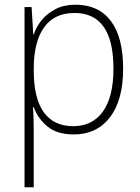

<svg xmlns="http://www.w3.org/2000/svg" viewBox="-20 -560 595 814"><path d="M300 -540Q398 -540 450 -471Q502 -402 502 -269Q502 -135 446 -62.5Q390 10 293 10Q222 10 181 -24Q140 -58 123 -106H120Q122 -76 122.5 -44.5Q123 -13 123 16V234H84V-530H114L121 -414H123Q134 -447 157.5 -475.5Q181 -504 216.5 -522Q252 -540 300 -540ZM296 -505Q210 -505 166.5 -443.5Q123 -382 123 -269V-263Q123 -142 166 -83.5Q209 -25 290 -25Q372 -25 416.5 -87.5Q461 -150 461 -269Q461 -505 296 -505Z"/></svg>

Font: Noto Sans Disp ExtLt
Style: Regular
Weight: 200
Designer: Monotype Design Team
Foundry: Monotype Imaging Inc.
Version: Version 2.000;GOOG;noto-source:20170915:90ef993387c0